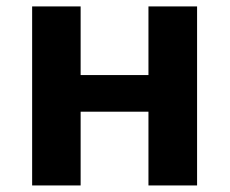

<svg xmlns="http://www.w3.org/2000/svg" viewBox="-20 -566 702 586"><path d="M78.1 -546.4H226.1V-336.9H433.1V-546.4H581.5V0H433.1V-225.1H226.1V0H78.1Z"/></svg>

Font: Viking Open Sans
Style: Bold
Weight: 700
Foundry: Ascender Corporation
Version: Version 2.001